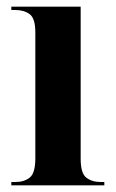

<svg xmlns="http://www.w3.org/2000/svg" viewBox="-20 -556 349 576"><path d="M14 0V-10H26Q53 -10 69.5 -23.5Q86 -37 86 -81V-459Q86 -501 69 -513.5Q52 -526 26 -526H14V-536H222V-80Q222 -36 239 -23Q256 -10 282 -10H293V0Z"/></svg>

Font: Noto Serif Display Condensed
Style: Bold
Weight: 700
Width: 3
Designer: Monotype Design Team
Foundry: Monotype Imaging Inc.
Version: Version 2.009